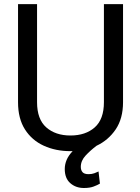

<svg xmlns="http://www.w3.org/2000/svg" viewBox="-20 -731 688 941"><path d="M489.3 -710.9H583V-230Q583 -149.9 546.9 -96.7Q510.7 -43.5 453.1 -16.6Q423.3 5.9 399.7 31.2Q376 56.6 376 86.9Q376 103 384.5 112.8Q393.1 122.6 414.1 122.6Q430.2 122.6 442.9 117.9Q455.6 113.3 462.9 109.4L469.7 168.9Q457.5 176.3 438.7 183.3Q419.9 190.4 391.1 190.4Q351.6 190.4 324.5 166.7Q297.4 143.1 297.4 97.2Q297.4 74.7 306.6 52.7Q315.9 30.8 335.9 9.8Q330.6 9.8 325.2 9.8Q252.9 9.8 194.6 -16.8Q136.2 -43.5 102.3 -96.7Q68.4 -149.9 68.4 -230V-710.9H161.6V-230Q161.6 -146.5 206.8 -106.7Q252 -66.9 325.2 -66.9Q399.4 -66.9 444.3 -106.7Q489.3 -146.5 489.3 -230Z"/></svg>

Font: Vazirmatn FD
Style: Regular
Weight: 400
Designer: Saber Rastikerdar
Foundry: Saber Rastikerdar
Version: Version 33.001